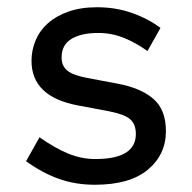

<svg xmlns="http://www.w3.org/2000/svg" viewBox="-20 -500 530 530"><path d="M242 10Q188 10 142 -6.5Q96 -23 52 -55L89 -121Q132 -91 168.5 -76Q205 -61 243 -61Q355 -61 355 -130Q355 -158 338.5 -171.5Q322 -185 280 -193L195 -209Q67 -233 67 -332Q67 -362 78.5 -389Q90 -416 112.5 -436Q135 -456 169 -468Q203 -480 248 -480Q299 -480 343.5 -464.5Q388 -449 423 -423L387 -359Q357 -381 323 -395Q289 -409 251 -409Q204 -409 177 -392.5Q150 -376 150 -341Q150 -318 166 -305Q182 -292 220 -285L305 -269Q369 -257 403.5 -227Q438 -197 438 -138Q438 -73 388 -31.5Q338 10 242 10Z"/></svg>

Font: Celebes
Style: Regular
Weight: 400
Designer: Anugrah Pasau
Foundry: Lafontype
Version: Version 1.000; ttfautohint (v1.8.4)